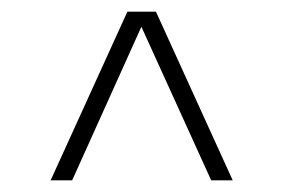

<svg xmlns="http://www.w3.org/2000/svg" viewBox="-20 -770 487 330"><path d="M67 -460 199 -750H248L380 -460H343L223 -724L104 -460Z"/></svg>

Font: Saira Thin SemiCondensed
Style: Regular
Weight: 100
Width: 4
Version: Version 1.101